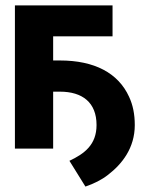

<svg xmlns="http://www.w3.org/2000/svg" viewBox="-20 -548 544 708"><path d="M35 0H176V-210H201C284 -210 336 -170 336 -87C336 -14 291 19 236 45L295 140C327 129 355 115 378 97C430 57 477 -2 477 -87C477 -127 470 -161 456 -191C416 -279 328 -325 201 -325H176V-414H395V-528H35Z"/></svg>

Font: Asimov Pro
Style: Bd
Weight: 700
Designer: Google
Version: Version 2.000980; 2014